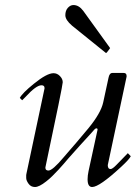

<svg xmlns="http://www.w3.org/2000/svg" viewBox="-20 -729 554 762"><path d="M482.4 -427.7V-424.8Q482.4 -423.3 407.7 -73.7Q407.7 -58.1 418.9 -58.1Q426.3 -58.1 442.9 -75.4Q459.5 -92.8 487.3 -121.1L499 -108.9Q492.7 -96.2 460.9 -66.9Q374.5 13.2 345.7 13.2Q327.6 13.2 327.6 -17.6Q327.6 -32.2 331.5 -50.3L367.2 -214.4Q367.2 -219.7 363 -219.7Q358.9 -219.7 355.2 -215.6Q351.6 -211.4 344 -202.9Q336.4 -194.3 323.5 -180.4Q310.5 -166.5 297.4 -151.9Q260.3 -110.8 251 -99.9Q241.7 -88.9 232.2 -77.9Q222.7 -66.9 211.4 -54.7Q200.2 -42.5 187.7 -30.3Q175.3 -18.1 163.1 -8.8Q135.3 13.2 118.9 13.2Q102.5 13.2 93.3 0.2Q84 -12.7 84 -22.5V-34.2Q84 -37.1 85 -40L156.7 -377.9V-379.9Q156.7 -390.6 144.5 -390.6Q123.5 -390.6 81.1 -344.2Q71.8 -334.5 67.9 -331.1L58.6 -340.3Q68.4 -359.4 114.3 -396.5Q166 -438.5 192.4 -438.5Q207 -438.5 218 -427Q229 -415.5 229 -402.6Q229 -389.6 160.2 -64.9V-63Q160.2 -52.2 172.4 -52.2Q188.5 -52.2 232.9 -105Q244.1 -118.2 256.8 -132.8Q269.5 -147.5 282.2 -162.1Q309.6 -194.3 331.1 -220.2Q380.4 -280.3 389.6 -322.8L410.6 -419.9Q414.1 -439.5 426.3 -439.5H470.7Q482.4 -439.5 482.4 -427.7ZM404.3 -521Q402.3 -519 400.9 -519Q399.4 -519 397.5 -521L266.1 -627Q239.3 -649.9 239.3 -668.5Q239.3 -687 249.3 -698Q259.3 -709 271.5 -709Q293.5 -709 311 -685.1L415 -541Q417 -539.1 417 -538.1Q417 -537.1 415 -535.2Z"/></svg>

Font: Cardo-Italic
Style: Italic
Weight: 400
Italic angle: -12°
Designer: David J. Perry
Foundry: David J. Perry
Version: Version 0.991